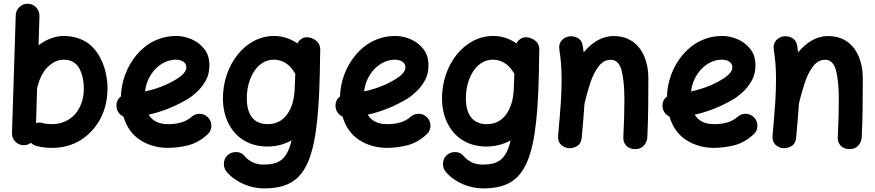

<svg xmlns="http://www.w3.org/2000/svg" viewBox="-20 -750 4778 1048"><path d="M132.3 -729.5C114.3 -730 99.1 -724.1 86.4 -711.9C73.2 -699.7 66.4 -684.6 65.9 -666.5L45.4 -23.9C44.9 -5.9 50.8 9.3 63 22.5C75.2 35.2 89.8 42 107.9 42.5C123 43 136.7 38.6 148.9 29.3C157.2 37.6 167 43.5 178.2 46.4C205.6 53.7 233.9 57.1 263.7 57.1C321.3 57.1 373 43.5 418.9 15.6C464.4 -12.7 500.5 -51.3 527.3 -100.6C553.7 -149.9 566.9 -206.1 566.9 -270C566.9 -296.9 563 -326.2 555.7 -358.9C547.9 -391.6 535.2 -422.4 517.1 -452.1C481 -511.2 419.9 -553.7 326.2 -553.7C280.8 -553.7 232.9 -534.7 190.4 -502.9L195.3 -662.6C195.8 -680.7 189.9 -695.8 177.7 -709C165.5 -722.2 150.4 -729 132.3 -729.5ZM211.4 -78.6C200.2 -82 188.5 -81.5 176.8 -78.1L182.6 -271C183.6 -273.4 184.6 -275.9 185.1 -278.3C198.2 -328.6 218.8 -365.7 245.6 -389.2C272.5 -412.6 299.3 -424.3 326.2 -424.3C365.7 -424.3 394 -409.2 411.6 -378.9C428.7 -348.1 437.5 -310.5 437.5 -266.1C437.5 -149.9 364.7 -72.3 263.7 -72.3C245.6 -72.3 228 -74.2 211.4 -78.6Z M1112.3 -16.1C1125.5 -27.8 1132.8 -43 1133.8 -61C1134.3 -79.1 1128.9 -94.2 1117.2 -107.4C1105 -120.6 1090.3 -127.9 1072.3 -128.9C1054.2 -129.4 1038.6 -124 1025.4 -112.3C995.6 -85.4 953.1 -72.3 897.5 -72.3C847.7 -72.3 812.5 -89.4 791.5 -124C867.7 -141.1 939.5 -170.4 1007.8 -211.4C1020 -218.8 1035.2 -230.5 1053.2 -247.1C1071.3 -263.2 1087.9 -283.7 1102.1 -308.6C1116.2 -333 1123 -361.3 1123 -393.1C1123 -429.2 1113.8 -459 1094.7 -482.9C1075.7 -506.8 1052.7 -524.4 1024.9 -536.1C997.1 -547.9 969.7 -553.7 942.9 -553.7C851.6 -553.7 777.3 -512.7 724.6 -449.2C671.9 -385.7 642.1 -304.2 640.1 -223.6C622.1 -209.5 614.3 -191.4 615.7 -168.5C617.2 -143.6 632.3 -123.5 653.8 -113.8C670.9 -55.7 702.1 -12.7 747.1 15.6C791.5 43.5 841.8 57.1 897.5 57.1C933.1 57.1 970.2 52.2 1007.8 43C1045.4 33.2 1080.1 13.7 1112.3 -16.1ZM939.5 -424.3C974.1 -424.3 997.1 -408.2 997.1 -382.3C997.1 -361.3 979.5 -339.4 936.5 -314C888.2 -285.2 833.5 -264.2 771.5 -251C783.2 -349.6 858.4 -424.3 939.5 -424.3Z M1728 -472.7C1728.5 -478 1728 -483.4 1727.1 -488.8C1725.1 -509.3 1713.4 -525.4 1692.4 -536.6C1684.1 -541.5 1675.8 -544.4 1666.5 -545.9C1662.1 -546.4 1658.2 -546.9 1653.8 -546.4C1642.1 -546.9 1631.3 -543 1622.1 -535.2C1613.8 -529.8 1607.9 -522.5 1603.5 -513.2C1564 -540 1521.5 -553.7 1476.1 -553.7C1315.4 -553.7 1195.3 -391.6 1196.8 -210C1197.3 -158.7 1208 -113.8 1228 -74.7C1268.1 3.4 1341.8 49.8 1439 49.8C1487.3 49.8 1531.2 38.6 1571.3 16.1C1546.9 122.6 1501.5 148.4 1416.5 148.4C1381.3 148.4 1342.3 135.3 1313 99.6C1302.2 86.4 1287.6 80.1 1269 80.1C1250 79.6 1233.9 85.9 1220.7 98.6C1208.5 110.8 1202.1 126 1202.1 144C1201.7 162.1 1207.5 177.7 1219.7 190.9C1245.6 219.7 1276.9 241.2 1313 256.3C1349.1 271 1384.8 278.3 1419.9 278.3C1663.1 278.3 1722.2 125 1727.1 -445.8ZM1441.4 -72.3C1365.7 -72.3 1328.6 -123 1327.1 -208.5C1326.7 -247.1 1332.5 -283.2 1344.7 -315.9C1368.7 -381.3 1415 -424.3 1475.1 -424.3C1519.5 -424.3 1559.6 -399.4 1583 -360.8C1585.4 -356.4 1588.4 -352.5 1591.8 -348.6L1588.4 -262.7C1585.9 -204.6 1571.8 -158.7 1545.9 -124C1520 -89.4 1484.9 -72.3 1441.4 -72.3Z M2308.1 -16.1C2321.3 -27.8 2328.6 -43 2329.6 -61C2330.1 -79.1 2324.7 -94.2 2313 -107.4C2300.8 -120.6 2286.1 -127.9 2268.1 -128.9C2250 -129.4 2234.4 -124 2221.2 -112.3C2191.4 -85.4 2148.9 -72.3 2093.3 -72.3C2043.5 -72.3 2008.3 -89.4 1987.3 -124C2063.5 -141.1 2135.3 -170.4 2203.6 -211.4C2215.8 -218.8 2231 -230.5 2249 -247.1C2267.1 -263.2 2283.7 -283.7 2297.9 -308.6C2312 -333 2318.8 -361.3 2318.8 -393.1C2318.8 -429.2 2309.6 -459 2290.5 -482.9C2271.5 -506.8 2248.5 -524.4 2220.7 -536.1C2192.9 -547.9 2165.5 -553.7 2138.7 -553.7C2047.4 -553.7 1973.1 -512.7 1920.4 -449.2C1867.7 -385.7 1837.9 -304.2 1835.9 -223.6C1817.9 -209.5 1810.1 -191.4 1811.5 -168.5C1813 -143.6 1828.1 -123.5 1849.6 -113.8C1866.7 -55.7 1897.9 -12.7 1942.9 15.6C1987.3 43.5 2037.6 57.1 2093.3 57.1C2128.9 57.1 2166 52.2 2203.6 43C2241.2 33.2 2275.9 13.7 2308.1 -16.1ZM2135.3 -424.3C2169.9 -424.3 2192.9 -408.2 2192.9 -382.3C2192.9 -361.3 2175.3 -339.4 2132.3 -314C2084 -285.2 2029.3 -264.2 1967.3 -251C1979 -349.6 2054.2 -424.3 2135.3 -424.3Z M2923.8 -472.7C2924.3 -478 2923.8 -483.4 2922.9 -488.8C2920.9 -509.3 2909.2 -525.4 2888.2 -536.6C2879.9 -541.5 2871.6 -544.4 2862.3 -545.9C2857.9 -546.4 2854 -546.9 2849.6 -546.4C2837.9 -546.9 2827.1 -543 2817.9 -535.2C2809.6 -529.8 2803.7 -522.5 2799.3 -513.2C2759.8 -540 2717.3 -553.7 2671.9 -553.7C2511.2 -553.7 2391.1 -391.6 2392.6 -210C2393.1 -158.7 2403.8 -113.8 2423.8 -74.7C2463.9 3.4 2537.6 49.8 2634.8 49.8C2683.1 49.8 2727.1 38.6 2767.1 16.1C2742.7 122.6 2697.3 148.4 2612.3 148.4C2577.1 148.4 2538.1 135.3 2508.8 99.6C2498 86.4 2483.4 80.1 2464.8 80.1C2445.8 79.6 2429.7 85.9 2416.5 98.6C2404.3 110.8 2397.9 126 2397.9 144C2397.5 162.1 2403.3 177.7 2415.5 190.9C2441.4 219.7 2472.7 241.2 2508.8 256.3C2544.9 271 2580.6 278.3 2615.7 278.3C2858.9 278.3 2918 125 2922.9 -445.8ZM2637.2 -72.3C2561.5 -72.3 2524.4 -123 2522.9 -208.5C2522.5 -247.1 2528.3 -283.2 2540.5 -315.9C2564.5 -381.3 2610.8 -424.3 2670.9 -424.3C2715.3 -424.3 2755.4 -399.4 2778.8 -360.8C2781.2 -356.4 2784.2 -352.5 2787.6 -348.6L2784.2 -262.7C2781.7 -204.6 2767.6 -158.7 2741.7 -124C2715.8 -89.4 2680.7 -72.3 2637.2 -72.3Z M3026.4 -10.3C3024.4 10.7 3029.3 27.3 3041.5 39.1C3053.2 50.3 3066.9 57.1 3083 58.6C3099.1 60.1 3114.7 56.6 3129.9 47.4C3145 38.1 3153.3 22.9 3155.3 2C3161.6 -70.3 3167 -131.3 3170.4 -184.6C3179.7 -224.1 3190.4 -262.7 3202.6 -299.3C3214.8 -335.9 3230.5 -365.7 3248.5 -389.2C3266.6 -412.1 3288.1 -423.8 3314 -423.8C3342.3 -423.8 3361.8 -404.8 3372.6 -366.7C3382.8 -328.1 3388.2 -274.4 3388.2 -205.6C3388.2 -143.1 3386.2 -77.1 3382.3 0.5C3380.9 34.2 3404.8 64 3446.3 64C3466.8 64 3482.9 57.6 3494.6 44.4C3505.9 31.2 3512.2 16.6 3513.2 0.5C3518.6 -108.9 3519 -219.7 3519 -323.7C3519 -366.2 3511.7 -405.3 3497.6 -439.9C3468.8 -509.3 3412.1 -553.2 3330.1 -553.2C3263.7 -553.2 3209.5 -516.6 3166 -464.4C3164.6 -475.6 3163.1 -486.8 3161.1 -499C3157.7 -521 3147.5 -535.6 3130.9 -543.9C3114.3 -552.2 3097.7 -554.2 3080.6 -550.3C3051.3 -543 3026.9 -518.6 3033.2 -479C3041.5 -426.8 3045.4 -377.9 3045.4 -315.9C3045.4 -279.3 3043.9 -236.3 3041 -188C3037.6 -139.2 3032.7 -80.1 3026.4 -10.3Z M4092.8 -16.1C4106 -27.8 4113.3 -43 4114.3 -61C4114.7 -79.1 4109.4 -94.2 4097.7 -107.4C4085.4 -120.6 4070.8 -127.9 4052.7 -128.9C4034.7 -129.4 4019 -124 4005.9 -112.3C3976.1 -85.4 3933.6 -72.3 3877.9 -72.3C3828.1 -72.3 3793 -89.4 3772 -124C3848.1 -141.1 3919.9 -170.4 3988.3 -211.4C4000.5 -218.8 4015.6 -230.5 4033.7 -247.1C4051.8 -263.2 4068.4 -283.7 4082.5 -308.6C4096.7 -333 4103.5 -361.3 4103.5 -393.1C4103.5 -429.2 4094.2 -459 4075.2 -482.9C4056.2 -506.8 4033.2 -524.4 4005.4 -536.1C3977.5 -547.9 3950.2 -553.7 3923.3 -553.7C3832 -553.7 3757.8 -512.7 3705.1 -449.2C3652.3 -385.7 3622.6 -304.2 3620.6 -223.6C3602.5 -209.5 3594.7 -191.4 3596.2 -168.5C3597.7 -143.6 3612.8 -123.5 3634.3 -113.8C3651.4 -55.7 3682.6 -12.7 3727.5 15.6C3772 43.5 3822.3 57.1 3877.9 57.1C3913.6 57.1 3950.7 52.2 3988.3 43C4025.9 33.2 4060.5 13.7 4092.8 -16.1ZM3919.9 -424.3C3954.6 -424.3 3977.5 -408.2 3977.5 -382.3C3977.5 -361.3 3960 -339.4 3917 -314C3868.7 -285.2 3814 -264.2 3752 -251C3763.7 -349.6 3838.9 -424.3 3919.9 -424.3Z M4196.8 -10.3C4194.8 10.7 4199.7 27.3 4211.9 39.1C4223.6 50.3 4237.3 57.1 4253.4 58.6C4269.5 60.1 4285.2 56.6 4300.3 47.4C4315.4 38.1 4323.7 22.9 4325.7 2C4332 -70.3 4337.4 -131.3 4340.8 -184.6C4350.1 -224.1 4360.8 -262.7 4373 -299.3C4385.3 -335.9 4400.9 -365.7 4418.9 -389.2C4437 -412.1 4458.5 -423.8 4484.4 -423.8C4512.7 -423.8 4532.2 -404.8 4543 -366.7C4553.2 -328.1 4558.6 -274.4 4558.6 -205.6C4558.6 -143.1 4556.6 -77.1 4552.7 0.5C4551.3 34.2 4575.2 64 4616.7 64C4637.2 64 4653.3 57.6 4665 44.4C4676.3 31.2 4682.6 16.6 4683.6 0.5C4689 -108.9 4689.5 -219.7 4689.5 -323.7C4689.5 -366.2 4682.1 -405.3 4668 -439.9C4639.2 -509.3 4582.5 -553.2 4500.5 -553.2C4434.1 -553.2 4379.9 -516.6 4336.4 -464.4C4335 -475.6 4333.5 -486.8 4331.5 -499C4328.1 -521 4317.9 -535.6 4301.3 -543.9C4284.7 -552.2 4268.1 -554.2 4251 -550.3C4221.7 -543 4197.3 -518.6 4203.6 -479C4211.9 -426.8 4215.8 -377.9 4215.8 -315.9C4215.8 -279.3 4214.4 -236.3 4211.4 -188C4208 -139.2 4203.1 -80.1 4196.8 -10.3Z"/></svg>

Font: Mikhak
Style: Bold
Weight: 700
Designer: Amin Abedi
Version: Version 3.2